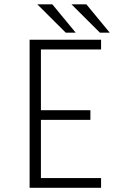

<svg xmlns="http://www.w3.org/2000/svg" viewBox="-20 -888 610 908"><path d="M499 -733.5H452.5L318 -867.5H388.5ZM338 -733.5H291L156.5 -867.5H227.5ZM458 -654H173.5V-367H407.5V-321H173.5V-46H458V0H120V-700H458Z"/></svg>

Font: League Mono Narrow UltraLight
Style: Regular
Weight: 200
Width: 3
Designer: Tyler Finck
Foundry: The League of Moveable Type / Tyler Finck
Version: Version 2.210